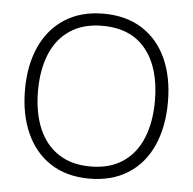

<svg xmlns="http://www.w3.org/2000/svg" viewBox="-45 -601 665 661"><g transform="rotate(5 287.0 -270.0)"><path d="M287 15Q208.5 15 153 -21Q97.5 -57 68.8 -121.8Q40 -186.5 40 -271Q40 -356 69.2 -420.2Q98.5 -484.5 154.2 -519.8Q210 -555 287 -555Q366 -555 421.5 -519.2Q477 -483.5 505.5 -419.5Q534 -355.5 534 -271Q534 -185 505.2 -120.5Q476.5 -56 420.8 -20.5Q365 15 287 15ZM287 -27Q353.5 -27 398.8 -57.2Q444 -87.5 466.5 -142.5Q489 -197.5 489 -271Q489 -384 437.5 -448.5Q386 -513 287 -513Q220 -513 174.8 -482.5Q129.5 -452 107.2 -397.8Q85 -343.5 85 -271Q85 -197 108 -142Q131 -87 176.2 -57Q221.5 -27 287 -27Z"/></g></svg>

Font: Hauora
Style: Regular
Weight: 400
Designer: Wayne Shih
Foundry: WCYS
Version: Version 1.001